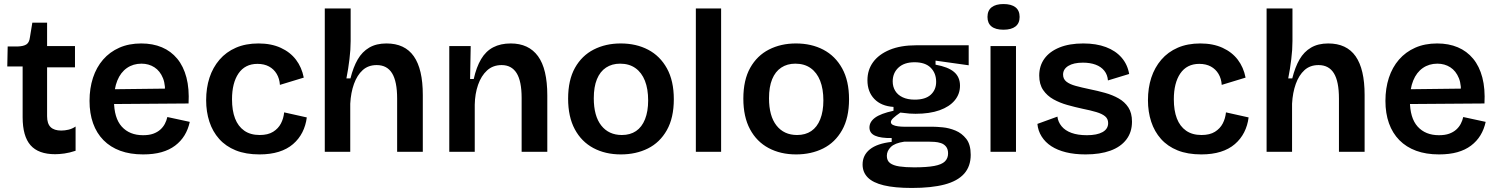

<svg xmlns="http://www.w3.org/2000/svg" viewBox="-20 -751 7407 950"><path d="M253 12Q170 12 131 -32.5Q92 -77 92 -171V-422H16L18 -521H67Q97 -522 111 -531.5Q125 -541 128 -566L140 -639H213V-523H351V-418H213V-176Q213 -139 230.5 -122Q248 -105 283 -105Q301 -105 319.5 -109.5Q338 -114 354 -125V-5Q324 5 298.5 8.5Q273 12 253 12Z M688 13Q624 13 575 -5Q526 -23 492 -57.5Q458 -92 440.5 -141Q423 -190 423 -252Q423 -314 440 -366Q457 -418 490 -456Q523 -494 570.5 -515Q618 -536 679 -536Q736 -536 781 -517Q826 -498 857 -460.5Q888 -423 902.5 -367.5Q917 -312 913 -239L504 -236V-309L838 -313L795 -272Q801 -328 786.5 -364Q772 -400 744 -418Q716 -436 680 -436Q639 -436 608 -414.5Q577 -393 560.5 -352.5Q544 -312 544 -254Q544 -167 582.5 -124.5Q621 -82 688 -82Q718 -82 738.5 -89.5Q759 -97 773 -109.5Q787 -122 795.5 -138Q804 -154 808 -172L919 -148Q911 -111 893 -81.5Q875 -52 846.5 -30.5Q818 -9 779 2Q740 13 688 13Z M1264 13Q1196 13 1146.5 -7Q1097 -27 1064.5 -63.5Q1032 -100 1016 -149Q1000 -198 1000 -255Q1000 -316 1016.5 -366.5Q1033 -417 1066 -455.5Q1099 -494 1147.5 -515Q1196 -536 1259 -536Q1322 -536 1369 -514.5Q1416 -493 1444.5 -455.5Q1473 -418 1483 -367L1365 -331Q1363 -362 1349 -385.5Q1335 -409 1311 -422Q1287 -435 1254 -435Q1223 -435 1199.5 -423Q1176 -411 1160 -387.5Q1144 -364 1136 -332Q1128 -300 1128 -260Q1128 -204 1143 -165Q1158 -126 1188.5 -104.5Q1219 -83 1265 -83Q1306 -83 1331.5 -99Q1357 -115 1370 -140Q1383 -165 1386 -195L1498 -170Q1493 -130 1476 -96.5Q1459 -63 1430 -38Q1401 -13 1359.5 0Q1318 13 1264 13Z M1587 0V-321V-709H1715V-548Q1715 -527 1713.5 -504Q1712 -481 1709 -457.5Q1706 -434 1702.5 -410.5Q1699 -387 1694 -363H1714Q1728 -419 1750 -457Q1772 -495 1807 -515.5Q1842 -536 1892 -536Q1983 -536 2027.5 -472.5Q2072 -409 2072 -281V0H1945V-263Q1945 -348 1920 -388.5Q1895 -429 1844 -429Q1802 -429 1774.5 -404Q1747 -379 1731.5 -336Q1716 -293 1713 -238V0Z M2203 0V-317V-523H2309L2306 -360H2324Q2337 -419 2360.5 -458.5Q2384 -498 2420.5 -517Q2457 -536 2507 -536Q2596 -536 2642 -473Q2688 -410 2688 -279V0H2561V-266Q2561 -350 2536 -389.5Q2511 -429 2462 -429Q2419 -429 2390 -402.5Q2361 -376 2345.5 -331.5Q2330 -287 2329 -233V0Z M3052 13Q2975 13 2916 -18.5Q2857 -50 2824 -111.5Q2791 -173 2791 -263Q2791 -355 2825 -415.5Q2859 -476 2918 -506Q2977 -536 3051 -536Q3128 -536 3187 -505Q3246 -474 3280 -412.5Q3314 -351 3314 -260Q3314 -168 3279.5 -107Q3245 -46 3186 -16.5Q3127 13 3052 13ZM3057 -83Q3098 -83 3127 -102.5Q3156 -122 3171.5 -161Q3187 -200 3187 -254Q3187 -311 3171 -351.5Q3155 -392 3124 -414Q3093 -436 3048 -436Q3008 -436 2978.5 -416.5Q2949 -397 2933.5 -359Q2918 -321 2918 -265Q2918 -177 2955 -130Q2992 -83 3057 -83Z M3423 0V-709H3548V0Z M3919 13Q3842 13 3783 -18.5Q3724 -50 3691 -111.5Q3658 -173 3658 -263Q3658 -355 3692 -415.5Q3726 -476 3785 -506Q3844 -536 3918 -536Q3995 -536 4054 -505Q4113 -474 4147 -412.5Q4181 -351 4181 -260Q4181 -168 4146.5 -107Q4112 -46 4053 -16.5Q3994 13 3919 13ZM3924 -83Q3965 -83 3994 -102.5Q4023 -122 4038.5 -161Q4054 -200 4054 -254Q4054 -311 4038 -351.5Q4022 -392 3991 -414Q3960 -436 3915 -436Q3875 -436 3845.5 -416.5Q3816 -397 3800.5 -359Q3785 -321 3785 -265Q3785 -177 3822 -130Q3859 -83 3924 -83Z M4492 179Q4407 179 4353 166Q4299 153 4273.5 127Q4248 101 4248 63Q4248 17 4284 -12Q4320 -41 4392 -49V-68Q4338 -67 4310 -79.5Q4282 -92 4282 -120Q4282 -148 4309.5 -168.5Q4337 -189 4401 -203V-222Q4340 -226 4306 -261.5Q4272 -297 4272 -354Q4272 -405 4300 -443.5Q4328 -482 4382 -504.5Q4436 -527 4514 -527H4773V-428L4609 -451V-431Q4671 -420 4700.5 -395Q4730 -370 4730 -327Q4730 -286 4704 -254.5Q4678 -223 4629 -205.5Q4580 -188 4510 -188Q4496 -188 4481 -189Q4466 -190 4435 -194Q4413 -179 4400.5 -167.5Q4388 -156 4388 -147Q4388 -138 4398 -133Q4408 -128 4423.5 -126Q4439 -124 4453 -124H4594Q4613 -124 4644.5 -121Q4676 -118 4707.5 -105Q4739 -92 4761 -64Q4783 -36 4783 15Q4783 72 4750.5 108.5Q4718 145 4653.5 162Q4589 179 4492 179ZM4503 77Q4566 77 4603 70Q4640 63 4655.5 47.5Q4671 32 4671 8Q4671 -13 4661 -25.5Q4651 -38 4635.5 -43Q4620 -48 4604 -49Q4588 -50 4577 -50H4454Q4407 -43 4387.5 -23.5Q4368 -4 4368 20Q4368 44 4384 56Q4400 68 4430 72.5Q4460 77 4503 77ZM4506 -258Q4559 -258 4585.5 -282.5Q4612 -307 4612 -346Q4612 -389 4585 -416Q4558 -443 4505 -443Q4454 -443 4425.5 -416.5Q4397 -390 4397 -348Q4397 -322 4409.5 -301.5Q4422 -281 4446.5 -269.5Q4471 -258 4506 -258Z M4881 0V-523H5007V0ZM4945 -604Q4906 -604 4886 -620Q4866 -636 4866 -667Q4866 -699 4886.5 -715Q4907 -731 4945 -731Q4984 -731 5004.5 -715Q5025 -699 5025 -667Q5025 -636 5004.5 -620Q4984 -604 4945 -604Z M5351 13Q5297 13 5254.5 2.5Q5212 -8 5182 -27.5Q5152 -47 5134 -75.5Q5116 -104 5113 -138L5212 -174Q5215 -148 5232.5 -126.5Q5250 -105 5281.5 -93.5Q5313 -82 5358 -82Q5408 -82 5435.5 -97.5Q5463 -113 5463 -142Q5463 -163 5448 -175.5Q5433 -188 5404.5 -196.5Q5376 -205 5336 -213Q5299 -221 5261.5 -231.5Q5224 -242 5192.5 -259.5Q5161 -277 5141.5 -305.5Q5122 -334 5122 -377Q5122 -425 5147.5 -460.5Q5173 -496 5222 -516Q5271 -536 5340 -536Q5404 -536 5452 -518Q5500 -500 5529.5 -466Q5559 -432 5567 -385L5462 -353Q5460 -381 5444 -401Q5428 -421 5401 -431Q5374 -441 5338 -441Q5292 -441 5266 -425Q5240 -409 5240 -382Q5240 -360 5256.5 -347Q5273 -334 5302.5 -326Q5332 -318 5370 -310Q5410 -302 5447.5 -291.5Q5485 -281 5515 -264Q5545 -247 5563 -219.5Q5581 -192 5581 -149Q5581 -97 5553 -60.5Q5525 -24 5474 -5.5Q5423 13 5351 13Z M5924 13Q5856 13 5806.5 -7Q5757 -27 5724.5 -63.5Q5692 -100 5676 -149Q5660 -198 5660 -255Q5660 -316 5676.5 -366.5Q5693 -417 5726 -455.5Q5759 -494 5807.5 -515Q5856 -536 5919 -536Q5982 -536 6029 -514.5Q6076 -493 6104.5 -455.5Q6133 -418 6143 -367L6025 -331Q6023 -362 6009 -385.5Q5995 -409 5971 -422Q5947 -435 5914 -435Q5883 -435 5859.5 -423Q5836 -411 5820 -387.5Q5804 -364 5796 -332Q5788 -300 5788 -260Q5788 -204 5803 -165Q5818 -126 5848.5 -104.5Q5879 -83 5925 -83Q5966 -83 5991.5 -99Q6017 -115 6030 -140Q6043 -165 6046 -195L6158 -170Q6153 -130 6136 -96.5Q6119 -63 6090 -38Q6061 -13 6019.5 0Q5978 13 5924 13Z M6247 0V-321V-709H6375V-548Q6375 -527 6373.5 -504Q6372 -481 6369 -457.5Q6366 -434 6362.5 -410.5Q6359 -387 6354 -363H6374Q6388 -419 6410 -457Q6432 -495 6467 -515.5Q6502 -536 6552 -536Q6643 -536 6687.5 -472.5Q6732 -409 6732 -281V0H6605V-263Q6605 -348 6580 -388.5Q6555 -429 6504 -429Q6462 -429 6434.5 -404Q6407 -379 6391.5 -336Q6376 -293 6373 -238V0Z M7100 13Q7036 13 6987 -5Q6938 -23 6904 -57.5Q6870 -92 6852.5 -141Q6835 -190 6835 -252Q6835 -314 6852 -366Q6869 -418 6902 -456Q6935 -494 6982.5 -515Q7030 -536 7091 -536Q7148 -536 7193 -517Q7238 -498 7269 -460.5Q7300 -423 7314.5 -367.5Q7329 -312 7325 -239L6916 -236V-309L7250 -313L7207 -272Q7213 -328 7198.5 -364Q7184 -400 7156 -418Q7128 -436 7092 -436Q7051 -436 7020 -414.5Q6989 -393 6972.5 -352.5Q6956 -312 6956 -254Q6956 -167 6994.5 -124.5Q7033 -82 7100 -82Q7130 -82 7150.5 -89.5Q7171 -97 7185 -109.5Q7199 -122 7207.5 -138Q7216 -154 7220 -172L7331 -148Q7323 -111 7305 -81.5Q7287 -52 7258.5 -30.5Q7230 -9 7191 2Q7152 13 7100 13Z"/></svg>

Font: Bricolage Grotesque 18pt SemiBold
Style: Regular
Weight: 600
Version: Version 1.001;gftools[0.9.33.dev8+g029e19f]